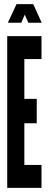

<svg xmlns="http://www.w3.org/2000/svg" viewBox="-20 -910 254 930"><path d="M60 -890 18 -800H83L100 -839L117 -800H182L141 -890ZM15 0H181V-111H98V-313H158V-431H98V-624H181V-735H15Z"/></svg>

Font: League Gothic Condensed
Style: Regular
Weight: 400
Width: 3
Designer: Tyler Finck
Foundry: The League of Moveable Type
Version: Version 1.001;PS 001.001;hotconv 1.0.56;makeotf.lib2.0.21325